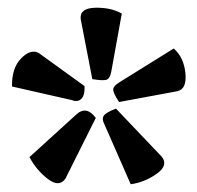

<svg xmlns="http://www.w3.org/2000/svg" viewBox="-20 -713 509 495"><path d="M267 -529Q264 -512 256 -508Q248 -504 218 -509L188 -664Q185 -692 225.5 -693Q266 -694 294 -678ZM428 -588Q454 -565 458 -524.5Q462 -484 438 -478L287 -450Q271 -474 272 -483Q273 -492 288 -501ZM198 -491Q199 -467 189.5 -458Q180 -449 165 -455L11 -490Q10 -537 34 -562Q58 -587 79 -577ZM249 -393Q242 -406 247.5 -414.5Q253 -423 279 -433L397 -309Q415 -287 384 -265Q353 -243 317 -238ZM178 -419Q203 -441 227 -409L149 -253Q133 -229 103.5 -251.5Q74 -274 56 -308Z"/></svg>

Font: Yanone Kaffeesatz Bold
Style: Regular
Weight: 700
Designer: Yanone (Cyrillic: Daniel Pouzeot)
Foundry: Yanone
Version: Version 1.003;PS 001.003;hotconv 1.0.88;makeotf.lib2.5.64775